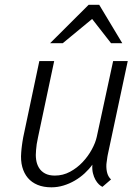

<svg xmlns="http://www.w3.org/2000/svg" viewBox="-20 -778 590 808"><path d="M368.7 -85Q355 -65.9 336.2 -48.6Q317.4 -31.2 294.9 -18.1Q272.5 -4.9 247.3 2.7Q222.2 10.3 196.3 10.3Q163.1 10.3 138.2 0Q113.3 -10.3 97.2 -29.3Q81.1 -48.3 73.7 -75.4Q66.4 -102.5 69.3 -136.7Q69.8 -144.5 70.6 -151.6Q71.3 -158.7 72.3 -166Q73.2 -173.3 74.5 -181.4Q75.7 -189.5 77.6 -199.7L145.5 -521H208L140.1 -200.7Q136.2 -183.1 134.5 -171.4Q132.8 -159.7 131.8 -147Q129.4 -125.5 132.1 -106.2Q134.8 -86.9 144 -71.8Q153.3 -56.6 169.7 -47.9Q186 -39.1 210.9 -39.1Q245.1 -39.1 274.9 -55.2Q304.7 -71.3 327.6 -95.7Q350.6 -120.1 366.2 -148.7Q381.8 -177.2 387.2 -202.1L456.1 -521H517.6L433.6 -127Q432.6 -124 431.9 -117.9Q431.2 -111.8 430.2 -105.2Q429.2 -98.6 428.5 -93.3Q427.7 -87.9 427.7 -85.9Q426.8 -65.4 431.4 -49.3Q436 -33.2 447.3 -22.9L411.1 8.3Q404.3 5.4 396.2 -2.2Q388.2 -9.8 381.6 -21.5Q375 -33.2 371.1 -49.1Q367.2 -64.9 368.7 -85ZM494.6 -596.2H447.3L367.7 -698.2L244.1 -596.2H190.9L353 -757.8H397.5Z"/></svg>

Font: Ufes Sans Light
Style: Italic
Weight: 200
Designer: Ricardo Esteves & Thais Bronze
Foundry: ProDesignUfes - Ricardo Esteves, Thais Bronze
Version: Version 2.0